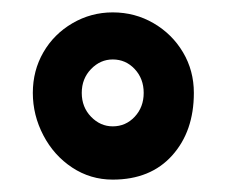

<svg xmlns="http://www.w3.org/2000/svg" viewBox="-20 -702 366 310"><path d="M33 -552Q33 -588 50 -617.5Q67 -647 97 -664.5Q127 -682 162 -682Q198 -682 228 -664.5Q258 -647 275.5 -617.5Q293 -588 293 -552Q293 -490 258 -451Q223 -412 162 -412Q126 -412 96.5 -431.5Q67 -451 50 -483.5Q33 -516 33 -552ZM112 -552Q112 -529 127 -513.5Q142 -498 162 -498Q183 -498 197.5 -513.5Q212 -529 212 -552Q212 -575 197.5 -590.5Q183 -606 162 -606Q142 -606 127 -590.5Q112 -575 112 -552Z"/></svg>

Font: Winky Sans Medium
Style: Regular
Weight: 500
Designer: Simon Atzbach
Foundry: typofactur
Version: Version 1.205